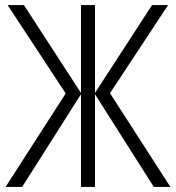

<svg xmlns="http://www.w3.org/2000/svg" viewBox="-20 -734 691 754"><path d="M238 -367 2 0H67L298 -364V0H353V-364L584 0H649L412 -368L640 -714H577L353 -369V-714H298V-369L74 -714H10Z"/></svg>

Font: Noto Sans Display SemiCondensed Light
Style: Regular
Weight: 300
Width: 4
Designer: Monotype Design Team
Foundry: Monotype Imaging Inc.
Version: Version 1.900